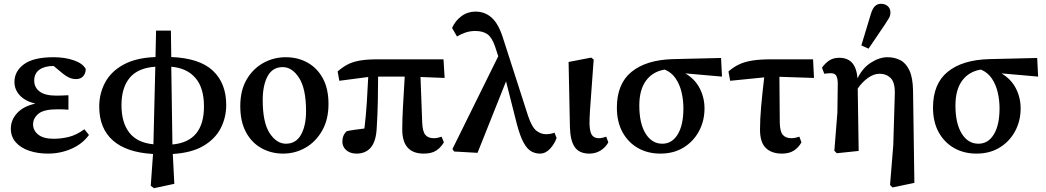

<svg xmlns="http://www.w3.org/2000/svg" viewBox="-20 -794 5501 1010"><path d="M232 14Q178 14 133.5 -1Q89 -16 63 -45.5Q37 -75 37 -117Q37 -163 70 -199Q103 -235 166 -249Q112 -262 84 -292.5Q56 -323 56 -363Q56 -419 106 -456Q156 -493 262 -493Q322 -493 369 -476.5Q416 -460 431 -431Q431 -409 418 -393.5Q405 -378 380 -378Q361 -378 343 -386Q325 -394 296 -419L262 -447Q215 -447 187.5 -427.5Q160 -408 160 -370Q160 -334 188.5 -312.5Q217 -291 275 -291Q290 -291 304 -291.5Q318 -292 340 -293V-217Q315 -219 303.5 -219Q292 -219 281 -219Q210 -219 182 -195.5Q154 -172 154 -140Q154 -108 181 -86Q208 -64 263 -64Q301 -64 341 -73.5Q381 -83 424 -114L448 -84Q414 -37 356 -11.5Q298 14 232 14Z M619 -241Q619 -149 660.5 -96Q702 -43 787 -35L797 -443Q706 -437 662.5 -385Q619 -333 619 -241ZM1053 -234Q1053 -332 1008 -384Q963 -436 881 -443L887 -34Q1053 -49 1053 -234ZM773 183 785 16Q645 8 573.5 -55.5Q502 -119 502 -233Q502 -302 533 -360Q564 -418 629.5 -454Q695 -490 798 -494L801 -633H879L881 -494Q1030 -488 1100 -422Q1170 -356 1170 -242Q1170 -176 1141 -119.5Q1112 -63 1050 -26.5Q988 10 889 16L897 173L790 196Z M1469 14Q1407 14 1355.5 -14.5Q1304 -43 1274 -98.5Q1244 -154 1244 -236Q1244 -318 1277 -375Q1310 -432 1364.5 -462.5Q1419 -493 1483 -493Q1547 -493 1598 -464.5Q1649 -436 1678.5 -381.5Q1708 -327 1708 -247Q1708 -165 1674.5 -106.5Q1641 -48 1587 -17Q1533 14 1469 14ZM1484 -38Q1537 -38 1563.5 -85.5Q1590 -133 1590 -209Q1590 -327 1553.5 -384Q1517 -441 1467 -441Q1414 -441 1388 -393.5Q1362 -346 1362 -267Q1362 -149 1398.5 -93.5Q1435 -38 1484 -38Z M1765 -369 1756 -418Q1781 -440 1807 -454Q1833 -468 1871 -475Q1909 -482 1968 -482H2313L2319 -384L2192 -389L2201 -149Q2203 -101 2218 -84Q2233 -67 2262 -67Q2273 -67 2284 -69.5Q2295 -72 2303 -75L2315 -45Q2298 -17 2274 -1.5Q2250 14 2209 14Q2096 14 2096 -113Q2096 -166 2100 -236.5Q2104 -307 2109 -391H1969Q1969 -326 1967.5 -258Q1966 -190 1962 -126Q1959 -52 1931.5 -19Q1904 14 1856 14Q1822 14 1801.5 -4Q1781 -22 1781 -49Q1781 -83 1804 -104Q1822 -108 1847 -111.5Q1872 -115 1897 -118Q1905 -184 1909.5 -253.5Q1914 -323 1917 -389Z M2820 14Q2796 14 2774.5 2Q2753 -10 2734.5 -43.5Q2716 -77 2699 -141L2642 -366L2492 10L2369 3L2360 -10L2601 -498L2584 -550Q2568 -597 2544 -614Q2520 -631 2480 -631Q2452 -631 2427.5 -622.5Q2403 -614 2384 -602L2358 -647Q2375 -685 2407.5 -709Q2440 -733 2481 -733Q2531 -733 2566.5 -701Q2602 -669 2625 -597L2758 -184Q2778 -125 2801.5 -106.5Q2825 -88 2853 -88Q2875 -88 2897 -96L2908 -68Q2897 -37 2873.5 -11.5Q2850 14 2820 14Z M3080 14Q3028 14 3004 -19.5Q2980 -53 2978 -126L2971 -468L3090 -491L3103 -481Q3096 -379 3091 -315.5Q3086 -252 3083.5 -212Q3081 -172 3081 -140Q3083 -97 3095 -82Q3107 -67 3130 -67Q3140 -67 3150 -69.5Q3160 -72 3169 -75L3180 -45Q3165 -18 3139 -2Q3113 14 3080 14Z M3454 14Q3387 14 3335.5 -15.5Q3284 -45 3254.5 -99Q3225 -153 3225 -228Q3225 -353 3302 -416Q3379 -479 3520 -483L3773 -489L3778 -391L3585 -408Q3636 -378 3661 -329Q3686 -280 3686 -224Q3686 -158 3657 -104Q3628 -50 3576 -18Q3524 14 3454 14ZM3343 -239Q3343 -145 3376 -91.5Q3409 -38 3464 -38Q3515 -38 3545 -87Q3575 -136 3575 -224Q3575 -267 3565.5 -308Q3556 -349 3534.5 -381Q3513 -413 3477 -428Q3414 -418 3378.5 -370Q3343 -322 3343 -239Z M3821 -369 3812 -418Q3838 -441 3867.5 -455Q3897 -469 3937.5 -475.5Q3978 -482 4038 -482H4257L4262 -384L4080 -390L4082 -149Q4083 -101 4098.5 -84Q4114 -67 4143 -67Q4154 -67 4165 -69.5Q4176 -72 4185 -75L4196 -45Q4180 -17 4155.5 -1.5Q4131 14 4093 14Q4039 14 4008.5 -15.5Q3978 -45 3978 -112Q3978 -167 3984 -234.5Q3990 -302 4000 -387Z M4662 179 4679 -30 4687 -299Q4689 -359 4666 -382.5Q4643 -406 4607 -406Q4576 -406 4545 -383.5Q4514 -361 4492 -328L4497 0L4382 12L4369 -1L4385 -202L4387 -353Q4387 -381 4379.5 -395Q4372 -409 4349 -409Q4342 -409 4333 -408Q4324 -407 4316 -406L4304 -438Q4321 -462 4342.5 -476Q4364 -490 4395 -490Q4438 -490 4462 -464Q4486 -438 4491 -382Q4517 -436 4561.5 -464.5Q4606 -493 4649 -493Q4686 -493 4716 -477.5Q4746 -462 4764 -423.5Q4782 -385 4783 -316L4790 168L4675 192ZM4511 -555 4561 -720Q4570 -750 4583 -762Q4596 -774 4614 -774Q4636 -774 4650 -761.5Q4664 -749 4664 -728Q4664 -712 4656.5 -699Q4649 -686 4635 -665L4549 -538Z M5117 14Q5050 14 4998.5 -15.5Q4947 -45 4917.5 -99Q4888 -153 4888 -228Q4888 -353 4965 -416Q5042 -479 5183 -483L5436 -489L5441 -391L5248 -408Q5299 -378 5324 -329Q5349 -280 5349 -224Q5349 -158 5320 -104Q5291 -50 5239 -18Q5187 14 5117 14ZM5006 -239Q5006 -145 5039 -91.5Q5072 -38 5127 -38Q5178 -38 5208 -87Q5238 -136 5238 -224Q5238 -267 5228.5 -308Q5219 -349 5197.5 -381Q5176 -413 5140 -428Q5077 -418 5041.5 -370Q5006 -322 5006 -239Z"/></svg>

Font: Source Serif Pro Semibold
Style: Regular
Weight: 600
Designer: Frank Grießhammer
Foundry: Adobe Systems Incorporated
Version: Version 3.000;hotconv 1.0.109;makeotfexe 2.5.65596